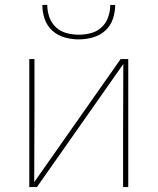

<svg xmlns="http://www.w3.org/2000/svg" viewBox="-20 -760 640 780"><path d="M99 0V-520H120V-312Q120 -239 119.5 -166Q119 -93 119 -20L470 -520H501V0H480V-208Q480 -281 480.5 -354Q481 -427 481 -500L130 0ZM300 -600Q271 -600 242.5 -608Q214 -616 192.5 -635.5Q171 -655 161.5 -683Q152 -711 152 -740H172Q172 -715 180.5 -690.5Q189 -666 207.5 -649Q226 -632 250.5 -625.5Q275 -619 300 -619Q325 -619 349.5 -625.5Q374 -632 392.5 -649Q411 -666 419.5 -690.5Q428 -715 428 -740H448Q448 -711 438.5 -683Q429 -655 407.5 -635.5Q386 -616 357.5 -608Q329 -600 300 -600Z"/></svg>

Font: Iosevka Thin Extended
Style: Regular
Weight: 100
Width: 7
Monospace: yes
Designer: Belleve Invis
Foundry: Belleve Invis
Version: Version 32.5.0; ttfautohint (v1.8.4)